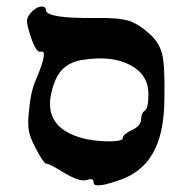

<svg xmlns="http://www.w3.org/2000/svg" viewBox="-20 -775 565 577"><path d="M349 -360Q349 -371 376 -384Q404 -397 404 -416Q404 -435 415 -442Q426 -449 426 -493Q426 -551 370.5 -580Q315 -609 228 -595Q190 -589 168 -567Q146 -545 135 -499Q110 -397 217 -363Q241 -355 272.5 -352Q304 -349 326.5 -351Q349 -353 349 -360ZM261 -229Q261 -241 240 -234Q219 -228 174 -255Q129 -283 120 -283Q111 -283 86 -332Q70 -362 66.5 -383.5Q63 -405 67 -441Q72 -501 89 -538Q126 -625 103 -620Q89 -614 72 -666Q61 -700 61 -711.5Q61 -723 72 -736Q92 -758 110 -755Q118 -753 118 -745Q118 -719 269 -721Q337 -722 367 -712.5Q397 -703 432 -671Q460 -645 468 -609.5Q476 -574 474 -475Q473 -371 438 -312Q403 -253 331 -231Q310 -224 297 -221Q284 -218 275.5 -218Q267 -218 264 -220.5Q261 -223 261 -229Z"/></svg>

Font: Daniel
Style: Regular
Weight: 400
Version: Version 1.1